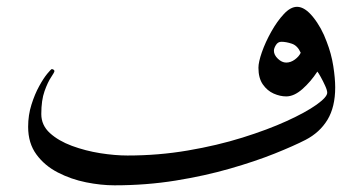

<svg xmlns="http://www.w3.org/2000/svg" viewBox="-20 -539 1064 563"><path d="M962.9 -282.7Q962.9 -225.1 940.2 -187.7Q917.5 -150.4 876 -128.9Q841.8 -111.3 785.2 -88.6Q728.5 -65.9 654.8 -44.7Q581.1 -23.4 495.1 -9.5Q409.2 4.4 315.9 4.4Q276.4 4.4 232.4 -4.4Q188.5 -13.2 149.7 -33.2Q110.8 -53.2 86.7 -86.2Q62.5 -119.1 62.5 -167Q62.5 -201.7 72.3 -232.4Q82 -263.2 95 -286.6Q107.9 -310.1 118.9 -323.2Q129.9 -336.4 131.8 -336.4Q134.3 -336.4 137 -334.7Q139.6 -333 139.6 -330.6Q139.6 -327.1 129.9 -312.7Q120.1 -298.3 110.6 -271.7Q101.1 -245.1 101.1 -204.6Q101.1 -171.9 126.2 -148.9Q151.4 -126 190.9 -111.3Q230.5 -96.7 273.9 -89.8Q317.4 -83 354 -83Q444.8 -83 530.8 -97.7Q616.7 -112.3 690.9 -135.5Q765.1 -158.7 820.8 -184.1Q876.5 -209.5 908 -231.9Q939.5 -254.4 939.5 -267.1Q939.5 -274.4 933.3 -287.8Q927.2 -301.3 920.4 -313.5Q913.6 -325.7 910.6 -329.1Q891.1 -299.3 866.7 -277.8Q842.3 -256.3 819.3 -256.3Q801.3 -256.3 782.5 -264.6Q763.7 -272.9 750.7 -291.5Q737.8 -310.1 737.8 -340.3Q737.8 -356.9 748 -386.2Q758.3 -415.5 775.4 -446Q792.5 -476.6 812.3 -497.8Q832 -519 851.1 -519Q874 -519 898.4 -488.5Q922.9 -458 938 -416.5Q951.7 -381.3 957.3 -345.2Q962.9 -309.1 962.9 -282.7ZM861.8 -384.3Q852.5 -405.3 835.7 -410.9Q818.8 -416.5 805.2 -416.5Q794.9 -416.5 789.1 -407Q783.2 -397.5 783.2 -390.1Q783.2 -377.9 794.9 -366.7Q806.6 -355.5 819.3 -355.5Q832.5 -355.5 844.7 -364.5Q856.9 -373.5 861.8 -384.3Z"/></svg>

Font: Scheherazade New
Style: Regular
Weight: 400
Designer: SIL International
Foundry: SIL International
Version: Version 4.000